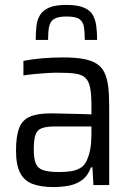

<svg xmlns="http://www.w3.org/2000/svg" viewBox="-20 -751 538 779"><path d="M196 8Q145 8 111.5 -5Q78 -18 61.5 -50Q45 -82 45 -140Q45 -198 57.5 -231Q70 -264 101 -277.5Q132 -291 186 -291Q198 -291 217 -290.5Q236 -290 259 -289.5Q282 -289 305.5 -288.5Q329 -288 351 -287V-322Q351 -369 345.5 -396Q340 -423 325.5 -436Q311 -449 284 -452.5Q257 -456 214 -456Q195 -456 169.5 -454.5Q144 -453 119 -450.5Q94 -448 75 -445V-504Q110 -511 151.5 -514.5Q193 -518 237 -518Q285 -518 318 -512Q351 -506 372 -492.5Q393 -479 404 -456Q415 -433 419 -400Q423 -367 423 -323V0H359L355 -72H349Q337 -38 313 -20.5Q289 -3 258.5 2.5Q228 8 196 8ZM221 -53Q248 -53 269.5 -56.5Q291 -60 307.5 -70.5Q324 -81 332 -100Q342 -122 346.5 -147.5Q351 -173 351 -207V-238H205Q169 -238 150 -231Q131 -224 124 -204.5Q117 -185 117 -145Q117 -108 125 -88Q133 -68 155.5 -60.5Q178 -53 221 -53ZM250 -731Q294 -731 319.5 -720.5Q345 -710 356 -691Q367 -672 370.5 -646Q374 -620 374 -589H324Q324 -621 320.5 -642Q317 -663 302 -673.5Q287 -684 250 -684Q214 -684 198.5 -673.5Q183 -663 179 -642Q175 -621 175 -589H125Q125 -620 128 -646Q131 -672 143 -691Q155 -710 180 -720.5Q205 -731 250 -731Z"/></svg>

Font: Saira SemiCondensed
Style: Regular
Weight: 400
Width: 4
Designer: Hector Gatti with collaboration of the Omnibus-Type team
Foundry: Omnibus-Type
Version: Version 1.101